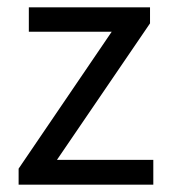

<svg xmlns="http://www.w3.org/2000/svg" viewBox="-20 -506 465 526"><path d="M31 0H400V-68H136L391 -442V-486H59V-419H286L31 -44Z"/></svg>

Font: SSansPro
Style: Regular
Weight: 400
Designer: Paul D. Hunt
Foundry: Adobe Systems Incorporated
Version: Version 3.006;hotconv 1.0.111;makeotfexe 2.5.65597